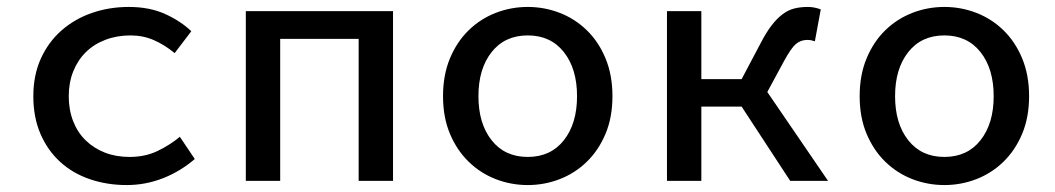

<svg xmlns="http://www.w3.org/2000/svg" viewBox="-20 -521 3040 553"><path d="M345 12Q288 12 238.5 -5Q189 -22 153 -55Q117 -88 96.5 -135.5Q76 -183 76 -244Q76 -305 98 -353Q120 -401 158 -434Q196 -467 245.5 -484Q295 -501 351 -501Q411 -501 456 -480.5Q501 -460 531 -431L483 -368Q454 -392 423 -405.5Q392 -419 356 -419Q317 -419 284 -406.5Q251 -394 227.5 -371Q204 -348 191 -315.5Q178 -283 178 -244Q178 -205 190.5 -172.5Q203 -140 226.5 -117Q250 -94 282 -81.5Q314 -69 353 -69Q398 -69 433.5 -86Q469 -103 498 -127L541 -63Q499 -27 449 -7.5Q399 12 345 12Z M688 0V-489H1112V0H1013V-409H787V0Z M1500 12Q1452 12 1408 -5Q1364 -22 1330 -55Q1296 -88 1276 -135.5Q1256 -183 1256 -244Q1256 -305 1276 -353Q1296 -401 1330 -434Q1364 -467 1408 -484Q1452 -501 1500 -501Q1548 -501 1592 -484Q1636 -467 1670 -434Q1704 -401 1724 -353Q1744 -305 1744 -244Q1744 -183 1724 -135.5Q1704 -88 1670 -55Q1636 -22 1592 -5Q1548 12 1500 12ZM1500 -69Q1566 -69 1604 -117Q1642 -165 1642 -244Q1642 -323 1604 -371Q1566 -419 1500 -419Q1434 -419 1396 -371Q1358 -323 1358 -244Q1358 -165 1396 -117Q1434 -69 1500 -69Z M1901 0V-489H2000V-293H2116L2171 -397Q2187 -428 2202.5 -448Q2218 -468 2234 -480Q2250 -492 2267.5 -496.5Q2285 -501 2307 -501Q2325 -501 2344 -494L2327 -402Q2321 -404 2316.5 -405Q2312 -406 2305 -406Q2286 -406 2272 -394Q2258 -382 2237 -343L2190 -256L2365 0H2256L2116 -214H2000V0Z M2700 12Q2652 12 2608 -5Q2564 -22 2530 -55Q2496 -88 2476 -135.5Q2456 -183 2456 -244Q2456 -305 2476 -353Q2496 -401 2530 -434Q2564 -467 2608 -484Q2652 -501 2700 -501Q2748 -501 2792 -484Q2836 -467 2870 -434Q2904 -401 2924 -353Q2944 -305 2944 -244Q2944 -183 2924 -135.5Q2904 -88 2870 -55Q2836 -22 2792 -5Q2748 12 2700 12ZM2700 -69Q2766 -69 2804 -117Q2842 -165 2842 -244Q2842 -323 2804 -371Q2766 -419 2700 -419Q2634 -419 2596 -371Q2558 -323 2558 -244Q2558 -165 2596 -117Q2634 -69 2700 -69Z"/></svg>

Font: SauceCodePro Nerd Font Mono
Style: Regular
Weight: 500
Monospace: yes
Designer: Paul D. Hunt, Teo Tuominen
Foundry: Adobe Systems Incorporated
Version: Version 2.030;PS 1.000;hotconv 16.6.51;makeotf.lib2.5.65220;